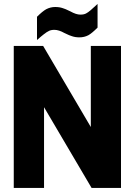

<svg xmlns="http://www.w3.org/2000/svg" viewBox="-20 -930 674 960"><path d="M252 -780.8Q232.9 -780.8 222.2 -773.9Q207.5 -767.6 165 -730V-846.2Q192.4 -873.5 210.9 -883.8Q232.4 -895 255.9 -895Q277.3 -895 293.9 -889.2Q304.2 -886.7 332 -873Q360.8 -856.9 381.8 -856.9Q401.4 -856.9 412.1 -863.8Q426.8 -871.1 467.8 -910.2V-792Q439.5 -763.7 421.9 -753.9Q401.4 -743.2 377 -743.2Q356.4 -743.2 339.8 -749Q329.6 -751.5 301.8 -765.1Q273.9 -780.8 252 -780.8ZM434.1 -700.2H585V9.8H438L200.2 -394V9.8H48.8V-700.2H195.8L434.1 -294.9Z"/></svg>

Font: D-DIN-PRO Heavy
Style: Bold
Weight: 900
Designer: Charles Nix
Foundry: CyberFei
Version: Version 1.000;hotconv 1.0.109;makeotfexe 2.5.65596